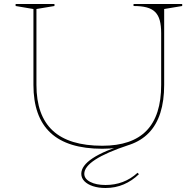

<svg xmlns="http://www.w3.org/2000/svg" viewBox="-20 -728 972 959"><path d="M491 15Q318 15 232.5 -64.5Q147 -144 147 -304V-683L58 -698V-708H252V-698L162 -683V-304Q162 -151 243.5 -75.5Q325 0 491 0Q639 0 712 -75.5Q785 -151 785 -304V-562Q785 -600 778 -626Q771 -652 755 -668Q739 -684 712.5 -691Q686 -698 647 -698V-708H890V-698L800 -683V-304Q800 -144 723.5 -64.5Q647 15 491 15ZM624 -4Q512 33 456.5 69Q401 105 401 140Q401 165 430.5 180.5Q460 196 507 196Q553 196 593 181Q633 166 667 135L674 142Q640 175 598 193Q556 211 507 211Q472 211 444.5 202Q417 193 401.5 177Q386 161 386 140Q386 100 442.5 62.5Q499 25 613 -10Z"/></svg>

Font: Kalnia SemiExpanded Thin
Style: Regular
Weight: 250
Width: 6
Designer: Frida Medrano
Foundry: Frida Medrano
Version: Version 1.105